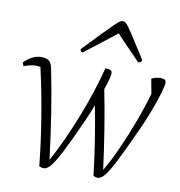

<svg xmlns="http://www.w3.org/2000/svg" viewBox="-90 -749 782 834"><g transform="rotate(10 301.0 -332.5)"><path d="M158 12Q147 12 137 7Q127 -94 108.5 -206.5Q90 -319 67 -419Q58 -421 48 -421Q22 -421 -6 -409L-12 -425Q26 -462 63 -462Q88 -462 99 -452Q110 -442 114 -419Q132 -332 148 -229.5Q164 -127 176 -28Q199 -70 223.5 -123Q248 -176 271.5 -235Q295 -294 314 -352.5Q333 -411 346 -462Q360 -462 368 -459Q376 -456 376 -444Q376 -436 371 -417Q366 -398 357 -372Q373 -292 387.5 -202Q402 -112 413 -26Q440 -71 468 -133.5Q496 -196 521 -263Q546 -330 562 -388L550 -452Q558 -457 569 -459.5Q580 -462 590 -462Q602 -462 608 -458.5Q614 -455 614 -444Q614 -432 603.5 -396.5Q593 -361 575 -313.5Q557 -266 535 -219Q492 -125 466.5 -75Q441 -25 425 -6.5Q409 12 396 12Q384 12 376 6Q368 -64 356 -141.5Q344 -219 329 -296Q314 -256 297 -219Q255 -125 229 -75Q203 -25 187 -6.5Q171 12 158 12ZM386 -677Q392 -677 397.5 -673Q403 -669 413.5 -654.5Q424 -640 443.5 -609.5Q463 -579 497 -526Q497 -513 481 -513Q441 -554 413.5 -582.5Q386 -611 377 -622Q364 -612 348.5 -599.5Q333 -587 307 -567Q281 -547 237 -513Q226 -513 226 -526Q277 -579 306.5 -609.5Q336 -640 351 -654.5Q366 -669 373 -673Q380 -677 386 -677Z"/></g></svg>

Font: Petrona ExtraLight
Style: Italic
Weight: 200
Italic angle: -9°
Designer: Ringo R. Seeber
Foundry: Ringo R. Seeber
Version: Version 2.001; ttfautohint (v1.8.3)